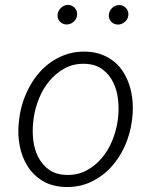

<svg xmlns="http://www.w3.org/2000/svg" viewBox="-20 -747 627 777"><path d="M58.1 -268.6Q62.5 -303.2 73.7 -336.9Q85 -370.6 102.1 -400.9Q119.1 -431.2 142.3 -456.8Q165.5 -482.4 193.8 -500.7Q222.2 -519 255.4 -529.1Q288.6 -539.1 326.7 -538.1Q362.8 -537.1 391.8 -526.1Q420.9 -515.1 443.1 -496.6Q465.3 -478 480.7 -452.6Q496.1 -427.2 504.9 -398.2Q513.7 -369.1 516.4 -337.4Q519 -305.7 515.6 -273.4L513.7 -256.8Q506.8 -204.6 485.1 -156Q463.4 -107.4 429 -70.1Q394.5 -32.7 347.9 -10.7Q301.3 11.2 245.1 9.8Q191.4 8.3 153.1 -14.6Q114.7 -37.6 91.6 -74.5Q68.4 -111.3 59.6 -158Q50.8 -204.6 56.2 -252.4ZM114.3 -252Q110.4 -216.3 114.7 -179.2Q119.1 -142.1 134.8 -111.3Q150.4 -80.6 178 -60.5Q205.6 -40.5 248 -39.1Q293 -37.6 329.1 -56.6Q365.2 -75.7 391.6 -106.9Q418 -138.2 434.1 -177.7Q450.2 -217.3 456.1 -257.3L458 -272.9Q461.9 -308.6 457.5 -346.2Q453.1 -383.8 437.5 -415Q421.9 -446.3 394 -466.8Q366.2 -487.3 323.7 -488.8Q278.3 -490.2 242.4 -470.7Q206.5 -451.2 180.2 -419.7Q153.8 -388.2 137.7 -348.1Q121.6 -308.1 116.2 -268.6ZM212.9 -687Q213.4 -694.8 217 -702.1Q220.7 -709.5 226.3 -714.8Q231.9 -720.2 239 -723.6Q246.1 -727.1 254.4 -727.1Q271 -727.1 282.2 -715.3Q293.5 -703.6 292 -687Q291 -670.9 278.8 -659.7Q266.6 -648.4 250.5 -647.9Q233.9 -647.9 222.9 -659.2Q211.9 -670.4 212.9 -687ZM420.4 -686.5Q420.9 -694.3 424.3 -701.7Q427.7 -709 433.3 -714.4Q439 -719.7 446.3 -723.1Q453.6 -726.6 461.9 -726.6Q478.5 -726.6 489.5 -714.8Q500.5 -703.1 499.5 -686.5Q498.5 -670.4 486.1 -659.2Q473.6 -647.9 458 -647.5Q441.4 -647.5 430.4 -658.7Q419.4 -669.9 420.4 -686.5Z"/></svg>

Font: Roboto Mono Light
Style: Italic
Weight: 300
Designer: Google
Version: Version 2.000985; 2015; ttfautohint (v1.3)